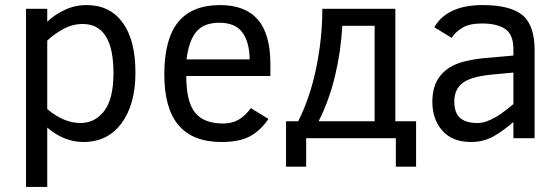

<svg xmlns="http://www.w3.org/2000/svg" viewBox="-20 -547 2215 760"><path d="M516.1 -259.8Q516.1 -133.8 461.2 -59.3Q406.2 15.1 310.1 15.1Q233.4 15.1 167 -42V192.9H83V-512.2H167V-460.9Q195.8 -488.8 236.3 -507.8Q276.9 -526.9 323.2 -526.9Q414.6 -526.9 465.3 -457.8Q516.1 -388.7 516.1 -259.8ZM429.2 -257.8Q429.2 -452.1 307.1 -452.1Q267.1 -452.1 230.5 -432.1Q193.8 -412.1 167 -386.2V-115.2Q232.4 -60.1 298.8 -60.1Q356 -60.1 392.6 -107.9Q429.2 -155.8 429.2 -257.8Z M717.3 -246.1Q717.3 -144.5 752 -101.3Q786.6 -58.1 863.3 -58.1Q897.5 -58.1 923.3 -72.5Q949.2 -86.9 973.1 -119.1L1042.5 -76.2Q1013.2 -32.2 971.2 -8.5Q929.2 15.1 857.4 15.1Q743.2 15.1 686.8 -51.3Q630.4 -117.7 630.4 -252Q630.4 -392.6 685.3 -459.7Q740.2 -526.9 851.1 -526.9Q950.7 -526.9 1000.5 -469.5Q1050.3 -412.1 1050.3 -293V-246.1ZM968.3 -312Q967.3 -380.9 939.2 -418.9Q911.1 -457 848.1 -457Q788.1 -457 758.1 -422.6Q728 -388.2 718.3 -312Z M1112.3 112.8V-66.9H1160.2Q1207 -159.2 1231.4 -276.9Q1255.9 -394.5 1255.9 -512.2H1544.9V-66.9H1627V112.8H1546.9V0H1191.9V112.8ZM1462.9 -444.8H1335Q1329.1 -340.3 1305.4 -243.4Q1281.7 -146.5 1241.2 -66.9H1462.9Z M2012.2 0V-64Q1973.1 -29.8 1933.6 -7.3Q1894 15.1 1844.2 15.1Q1771 15.1 1731.2 -29.5Q1691.4 -74.2 1691.4 -144Q1691.4 -196.8 1712.2 -231.7Q1732.9 -266.6 1772.2 -286.9Q1811.5 -307.1 1886.2 -315.9L2012.2 -327.1V-352.1Q2012.2 -411.1 1979.2 -432.6Q1946.3 -454.1 1888.2 -454.1Q1836.4 -454.1 1808.3 -436Q1780.3 -418 1768.1 -397L1699.2 -439Q1722.7 -481.4 1770.8 -504.2Q1818.8 -526.9 1890.1 -526.9Q2000.5 -526.9 2048.3 -486.8Q2096.2 -446.8 2096.2 -348.1V0ZM2012.2 -259.8 1930.2 -252Q1846.7 -244.6 1812.5 -219.5Q1778.3 -194.3 1778.3 -146Q1778.3 -100.1 1801.3 -80.1Q1824.2 -60.1 1870.1 -60.1Q1889.2 -60.1 1907.7 -67.1Q1926.3 -74.2 1944.3 -84.7Q1962.4 -95.2 1979.2 -108.6Q1996.1 -122.1 2012.2 -134.8Z"/></svg>

Font: Lorenzo Sans
Style: Regular
Weight: 400
Foundry: Intel Corporation
Version: Version 1.00; ttfautohint (v1.5)